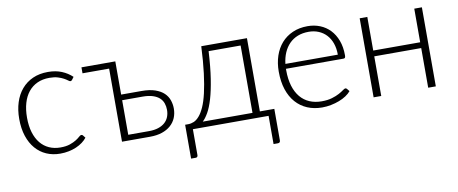

<svg xmlns="http://www.w3.org/2000/svg" viewBox="-62 -759 2836 1190"><g transform="rotate(-10 1356.0 -164.5)"><path d="M416.5 -431Q414 -428.5 411.8 -426.8Q409.5 -425 405.5 -425Q400.5 -425 392 -431.8Q383.5 -438.5 369 -446.5Q354.5 -454.5 332.8 -461.2Q311 -468 280 -468Q237 -468 203.8 -452.8Q170.5 -437.5 147.5 -409Q124.5 -380.5 112.8 -340Q101 -299.5 101 -249Q101 -196.5 113.2 -156Q125.5 -115.5 148 -87.8Q170.5 -60 202.5 -45.5Q234.5 -31 273.5 -31Q309.5 -31 333.8 -39.5Q358 -48 373.8 -58Q389.5 -68 398.5 -76.5Q407.5 -85 413.5 -85Q419.5 -85 423.5 -80L436 -64Q424.5 -49 407 -36Q389.5 -23 367.5 -13.5Q345.5 -4 319.8 1.2Q294 6.5 266 6.5Q218.5 6.5 179.2 -10.8Q140 -28 111.8 -60.8Q83.5 -93.5 67.8 -141Q52 -188.5 52 -249Q52 -306 67 -353Q82 -400 111 -434Q140 -468 181.8 -486.8Q223.5 -505.5 277.5 -505.5Q326 -505.5 363.5 -490Q401 -474.5 429 -448Z M487.5 -497.5H700.5V-288.5H828.5Q879.5 -288.5 914 -276.5Q948.5 -264.5 969 -244.8Q989.5 -225 998.2 -199.5Q1007 -174 1007 -147Q1007 -115.5 995.8 -88.5Q984.5 -61.5 962.2 -41.8Q940 -22 907.2 -11Q874.5 0 831 0H655V-460H487.5ZM700.5 -253V-35.5H831Q865 -35.5 890 -43.8Q915 -52 931.5 -66.8Q948 -81.5 956 -101.8Q964 -122 964 -146Q964 -168 957.2 -187.5Q950.5 -207 934.8 -221.5Q919 -236 893 -244.5Q867 -253 829 -253Z M1529 -497.5V-36.5H1620V161.5Q1620 177.5 1605 177.5H1577.5V0H1101V163.5Q1101 169 1097.8 173.2Q1094.5 177.5 1088 177.5H1058.5V-35.5H1078Q1096 -35.5 1113.8 -43Q1131.5 -50.5 1148.2 -69.8Q1165 -89 1180 -122.2Q1195 -155.5 1207 -206.8Q1219 -258 1228 -329.5Q1237 -401 1241.5 -497.5ZM1281 -459.5Q1275.5 -360 1264.2 -287.5Q1253 -215 1238 -164.5Q1223 -114 1205.2 -83Q1187.5 -52 1169.5 -35.5H1482.5V-459.5Z M1911.5 -505.5Q1953.5 -505.5 1989.5 -491Q2025.5 -476.5 2052 -448.8Q2078.5 -421 2093.8 -380.5Q2109 -340 2109 -287.5Q2109 -276.5 2106 -272.5Q2103 -268.5 2096 -268.5H1734V-259Q1734 -203 1747 -160.5Q1760 -118 1784 -89.2Q1808 -60.5 1842 -46Q1876 -31.5 1918 -31.5Q1955.5 -31.5 1983 -39.8Q2010.5 -48 2029.2 -58.2Q2048 -68.5 2059 -76.8Q2070 -85 2075 -85Q2081.5 -85 2085 -80L2098 -64Q2086 -49 2066.2 -36Q2046.5 -23 2022.2 -13.8Q1998 -4.5 1970.2 1Q1942.5 6.5 1914.5 6.5Q1863.5 6.5 1821.5 -11.2Q1779.5 -29 1749.5 -63Q1719.5 -97 1703.2 -146.2Q1687 -195.5 1687 -259Q1687 -312.5 1702.2 -357.8Q1717.5 -403 1746.2 -435.8Q1775 -468.5 1816.8 -487Q1858.5 -505.5 1911.5 -505.5ZM1912 -470Q1873.5 -470 1843 -458Q1812.5 -446 1790.2 -423.5Q1768 -401 1754.2 -369.5Q1740.5 -338 1736 -299H2066Q2066 -339 2054.8 -370.8Q2043.5 -402.5 2023 -424.5Q2002.5 -446.5 1974.2 -458.2Q1946 -470 1912 -470Z M2630 -497.5V0H2582V-249.5H2286.5V0H2238.5V-497.5H2286.5V-286H2582V-497.5Z"/></g></svg>

Font: Lato Light
Style: Regular
Weight: 300
Designer: Lukasz Dziedzic
Foundry: tyPoland Lukasz Dziedzic
Version: Version 2.007; 2014-02-27